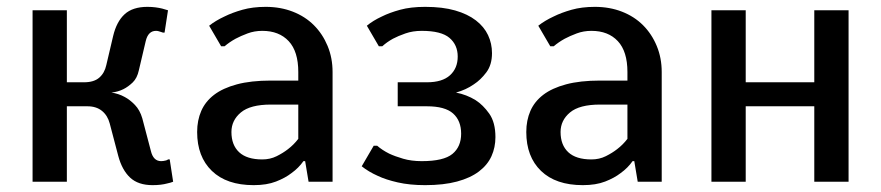

<svg xmlns="http://www.w3.org/2000/svg" viewBox="-20 -530 2570 560"><path d="M305 -260Q326 -257 344 -247Q359 -239 373.5 -224Q388 -209 395 -185L420 -90Q427 -60 450 -60Q456 -60 464 -62Q468 -63 470 -65H475L485 0Q478 3 468 5Q450 10 425 10Q383 10 359.5 -12Q336 -34 325 -75L300 -170Q294 -193 277.5 -206.5Q261 -220 235 -220H175V0H75V-500H175V-290H225Q254 -290 269.5 -303.5Q285 -317 290 -340L310 -425Q320 -467 343.5 -488.5Q367 -510 410 -510Q423 -510 434 -508.5Q445 -507 453 -505Q463 -502 470 -500L460 -435H455Q453 -436 449 -437Q446 -438 442.5 -439Q439 -440 435 -440Q412 -440 405 -410L385 -325Q380 -302 367 -289.5Q354 -277 340 -270Q324 -262 305 -260Z M850 -320Q850 -380 822 -410Q794 -440 745 -440Q722 -440 702 -432.5Q682 -425 667 -417Q649 -407 635 -395H625L590 -455Q609 -470 635 -482Q657 -493 687 -501.5Q717 -510 755 -510Q798 -510 834 -496Q870 -482 895.5 -456.5Q921 -431 935.5 -396Q950 -361 950 -320V0H880L870 -60H865Q851 -40 830 -25Q812 -11 785 -0.5Q758 10 720 10Q641 10 598 -31.5Q555 -73 555 -145Q555 -179 567 -206.5Q579 -234 604.5 -253.5Q630 -273 671 -284Q712 -295 770 -295H850ZM850 -225H770Q710 -225 682.5 -202Q655 -179 655 -145Q655 -107 677.5 -86Q700 -65 745 -65Q768 -65 787 -74.5Q806 -84 820 -95Q837 -108 850 -125Z M1220 -510Q1271 -510 1307.5 -499.5Q1344 -489 1368 -470.5Q1392 -452 1403.5 -427.5Q1415 -403 1415 -375Q1415 -341 1398.5 -319Q1382 -297 1362 -284Q1339 -268 1310 -260Q1341 -254 1367 -238Q1389 -224 1407 -198.5Q1425 -173 1425 -130Q1425 -100 1413.5 -74.5Q1402 -49 1377 -30Q1352 -11 1313 -0.5Q1274 10 1220 10Q1175 10 1140 2Q1105 -6 1082 -17Q1055 -29 1035 -45L1070 -105H1080Q1095 -92 1115 -82Q1132 -74 1156 -67Q1180 -60 1210 -60Q1274 -60 1299.5 -81Q1325 -102 1325 -140Q1325 -178 1301.5 -199Q1278 -220 1225 -220H1140V-290H1225Q1270 -290 1292.5 -310.5Q1315 -331 1315 -365Q1315 -399 1291 -419.5Q1267 -440 1210 -440Q1184 -440 1162.5 -432.5Q1141 -425 1126 -417Q1108 -407 1095 -395H1085L1050 -455Q1068 -470 1094 -482Q1116 -493 1147 -501.5Q1178 -510 1220 -510Z M1810 -320Q1810 -380 1782 -410Q1754 -440 1705 -440Q1682 -440 1662 -432.5Q1642 -425 1627 -417Q1609 -407 1595 -395H1585L1550 -455Q1569 -470 1595 -482Q1617 -493 1647 -501.5Q1677 -510 1715 -510Q1758 -510 1794 -496Q1830 -482 1855.5 -456.5Q1881 -431 1895.5 -396Q1910 -361 1910 -320V0H1840L1830 -60H1825Q1811 -40 1790 -25Q1772 -11 1745 -0.5Q1718 10 1680 10Q1601 10 1558 -31.5Q1515 -73 1515 -145Q1515 -179 1527 -206.5Q1539 -234 1564.5 -253.5Q1590 -273 1631 -284Q1672 -295 1730 -295H1810ZM1810 -225H1730Q1670 -225 1642.5 -202Q1615 -179 1615 -145Q1615 -107 1637.5 -86Q1660 -65 1705 -65Q1728 -65 1747 -74.5Q1766 -84 1780 -95Q1797 -108 1810 -125Z M2455 0H2355V-220H2155V0H2055V-500H2155V-290H2355V-500H2455Z"/></svg>

Font: Scada
Style: Regular
Weight: 400
Designer: Jovanny Lemonad
Foundry: Jovanny Lemonad
Version: Version 3.005; ttfautohint (v0.91) -l 8 -r 50 -G 200 -x 0 -w